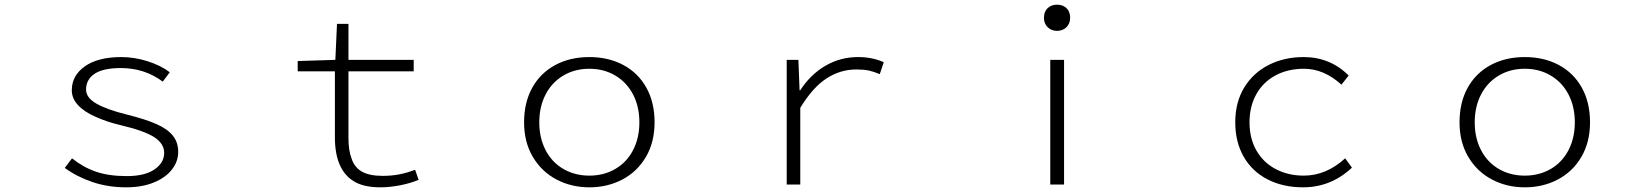

<svg xmlns="http://www.w3.org/2000/svg" viewBox="-20 -789 7040 821"><path d="M257 -71 288 -112Q335 -74 390 -55Q445 -36 522 -36Q599 -36 640.5 -64.5Q682 -93 682 -135Q682 -175 639.5 -202.5Q597 -230 495 -254Q439 -267 390 -289Q341 -310 314 -339Q287 -368 287 -403Q287 -466 343 -505.5Q399 -545 499 -545Q555 -545 611.5 -527Q668 -509 706 -480L676 -440Q598 -498 497 -498Q421 -498 384.5 -473.5Q348 -449 348 -406Q348 -371 393 -345.5Q438 -320 523 -299Q603 -279 650 -258Q697 -237 719.5 -208.5Q742 -180 742 -139Q742 -99 715.5 -64.5Q689 -30 638.5 -9Q588 12 519 12Q442 12 375.5 -10.5Q309 -33 257 -71Z M1491 -15Q1412 -65 1412 -202V-484H1253V-528L1414 -533L1421 -687H1470V-533H1749V-484H1470V-198Q1470 -147 1483 -112Q1495 -74 1527 -55.5Q1559 -37 1616 -37Q1655 -37 1688 -43.5Q1721 -50 1755 -63L1770 -20Q1734 -5 1690 3.5Q1646 12 1607 12Q1533 12 1491 -15Z M2221 -266Q2221 -351 2256 -414Q2291 -477 2354.5 -511Q2418 -545 2500 -545Q2582 -545 2645.5 -511Q2709 -477 2744 -414Q2779 -351 2779 -266Q2779 -181 2742 -118Q2705 -55 2641.5 -21.5Q2578 12 2500 12Q2423 12 2359.5 -21.5Q2296 -55 2258.5 -118Q2221 -181 2221 -266ZM2714 -266Q2714 -333 2687 -385Q2660 -437 2611 -466Q2562 -495 2500 -495Q2438 -495 2389 -466Q2340 -437 2313 -385Q2286 -333 2286 -266Q2286 -199 2313 -147Q2340 -95 2389 -66.5Q2438 -38 2500 -38Q2562 -38 2611 -66.5Q2660 -95 2687 -147Q2714 -199 2714 -266Z M3344 -533H3394L3399 -403H3402Q3445 -470 3509 -507.5Q3573 -545 3649 -545Q3710 -545 3759 -523L3742 -472Q3716 -483 3694.5 -487.5Q3673 -492 3642 -492Q3573 -492 3514 -453.5Q3455 -415 3402 -328V0H3344Z M4471 -533H4530V0H4471ZM4444 -713Q4444 -739 4459.5 -754Q4475 -769 4500 -769Q4525 -769 4540.5 -754Q4556 -739 4556 -713Q4556 -688 4540 -672.5Q4524 -657 4500 -657Q4476 -657 4460 -672.5Q4444 -688 4444 -713Z M5262 -266Q5262 -352 5300.5 -415Q5339 -478 5405.5 -511.5Q5472 -545 5554 -545Q5668 -545 5747 -466L5716 -427Q5641 -495 5556 -495Q5487 -495 5434 -466.5Q5381 -438 5352 -386Q5323 -334 5323 -266Q5323 -197 5352.5 -145.5Q5382 -94 5435 -66Q5488 -38 5555 -38Q5651 -38 5732 -112L5761 -72Q5671 12 5552 12Q5466 12 5400 -22Q5334 -56 5298 -119Q5262 -182 5262 -266Z M6221 -266Q6221 -351 6256 -414Q6291 -477 6354.5 -511Q6418 -545 6500 -545Q6582 -545 6645.5 -511Q6709 -477 6744 -414Q6779 -351 6779 -266Q6779 -181 6742 -118Q6705 -55 6641.5 -21.5Q6578 12 6500 12Q6423 12 6359.5 -21.5Q6296 -55 6258.5 -118Q6221 -181 6221 -266ZM6714 -266Q6714 -333 6687 -385Q6660 -437 6611 -466Q6562 -495 6500 -495Q6438 -495 6389 -466Q6340 -437 6313 -385Q6286 -333 6286 -266Q6286 -199 6313 -147Q6340 -95 6389 -66.5Q6438 -38 6500 -38Q6562 -38 6611 -66.5Q6660 -95 6687 -147Q6714 -199 6714 -266Z"/></svg>

Font: Merged Yaku Han JP Light
Style: Regular
Weight: 300
Designer: Ryoko NISHIZUKA 西塚涼子 (kana, bopomofo & ideographs); Paul D. Hunt (Latin, Greek & Cyrillic); Sandoll Communications 산돌커뮤니
Foundry: Adobe
Version: Version 2.004